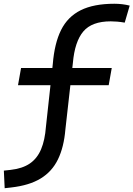

<svg xmlns="http://www.w3.org/2000/svg" viewBox="-52 -762 704 1013"><path d="M-27.3 231 -31.7 138.2 3.9 134.3Q66.4 127.4 105.5 100.6Q144.5 73.7 164.8 25.4Q185.1 -22.9 190.4 -93.8L226.6 -424.8Q235.4 -533.7 270.3 -603.8Q305.2 -673.8 373.8 -708Q442.4 -742.2 551.3 -742.2Q593.8 -742.2 632.3 -732.4L606 -642.6Q583.5 -646.5 566.2 -647.9Q548.8 -649.4 532.2 -649.4Q432.6 -649.4 387.5 -595.9Q342.3 -542.5 332.5 -429.7L293 -79.1Q285.2 14.2 253.9 78.6Q222.7 143.1 162.6 179.7Q102.5 216.3 7.3 227.1ZM43 -312.5 59.1 -403.3H537.6L521.5 -312.5Z"/></svg>

Font: Cascadia Mono NF
Style: Italic
Weight: 400
Italic angle: -10°
Monospace: yes
Designer: Aaron Bell
Foundry: Saja Typeworks
Version: Version 2404.023